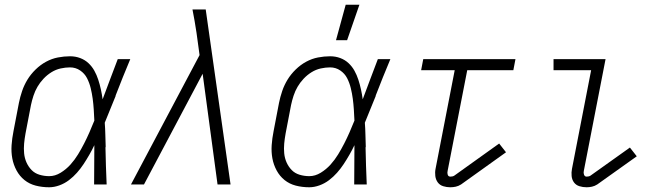

<svg xmlns="http://www.w3.org/2000/svg" viewBox="-20 -780 2790 812"><path d="M188 12Q158 12 131 5Q104 -2 83.5 -18.5Q63 -35 50 -59Q37 -83 32 -110Q27 -137 29 -166Q31 -195 37 -225L60 -345Q65 -370 73.5 -395Q82 -420 96 -443Q110 -466 130.5 -486Q151 -506 175 -519Q199 -532 225 -537Q251 -542 276 -542Q299 -542 319 -534.5Q339 -527 354 -513Q369 -499 379 -481Q389 -463 395.5 -443Q402 -423 406.5 -402.5Q411 -382 414 -360Q430 -403 446 -445.5Q462 -488 478 -530H531Q515 -492 499.5 -453.5Q484 -415 469 -376V-374Q457 -346 446 -317.5Q435 -289 423 -261Q425 -235 425.5 -209.5Q426 -184 427 -158L426 -157Q427 -117 428 -78Q429 -39 431 0H378Q378 -41 378.5 -82.5Q379 -124 379 -166Q369 -145 357.5 -125Q346 -105 333.5 -86Q321 -67 305.5 -49.5Q290 -32 271.5 -18Q253 -4 231 4Q209 12 188 12ZM188 -35Q213 -35 236.5 -49.5Q260 -64 278 -84Q296 -104 310 -127Q324 -150 336 -173.5Q348 -197 358.5 -221Q369 -245 379 -270Q378 -293 376.5 -316.5Q375 -340 372 -362.5Q369 -385 363.5 -407.5Q358 -430 348 -449.5Q338 -469 319 -482Q300 -495 276 -495Q257 -495 236.5 -490.5Q216 -486 197.5 -474.5Q179 -463 164 -447Q149 -431 138.5 -413Q128 -395 121.5 -375Q115 -355 111 -336L88 -216Q84 -194 82 -173Q80 -152 82 -131.5Q84 -111 92 -93Q100 -75 113.5 -61Q127 -47 147 -41Q167 -35 188 -35Z M534 0 824 -547 811 -642Q807 -667 803 -691.5Q799 -716 794 -740H850L955 0H900L837 -468L589 0Z M1288 12Q1258 12 1231 5Q1204 -2 1183.5 -18.5Q1163 -35 1150 -59Q1137 -83 1132 -110Q1127 -137 1129 -166Q1131 -195 1137 -225L1160 -345Q1165 -370 1173.5 -395Q1182 -420 1196 -443Q1210 -466 1230.5 -486Q1251 -506 1275 -519Q1299 -532 1325 -537Q1351 -542 1376 -542Q1399 -542 1419 -534.5Q1439 -527 1454 -513Q1469 -499 1479 -481Q1489 -463 1495.5 -443Q1502 -423 1506.5 -402.5Q1511 -382 1514 -360Q1530 -403 1546 -445.5Q1562 -488 1578 -530H1631Q1615 -492 1599.5 -453.5Q1584 -415 1569 -376V-374Q1557 -346 1546 -317.5Q1535 -289 1523 -261Q1525 -235 1525.5 -209.5Q1526 -184 1527 -158L1526 -157Q1527 -117 1528 -78Q1529 -39 1531 0H1478Q1478 -41 1478.5 -82.5Q1479 -124 1479 -166Q1469 -145 1457.5 -125Q1446 -105 1433.5 -86Q1421 -67 1405.5 -49.5Q1390 -32 1371.5 -18Q1353 -4 1331 4Q1309 12 1288 12ZM1288 -35Q1313 -35 1336.5 -49.5Q1360 -64 1378 -84Q1396 -104 1410 -127Q1424 -150 1436 -173.5Q1448 -197 1458.5 -221Q1469 -245 1479 -270Q1478 -293 1476.5 -316.5Q1475 -340 1472 -362.5Q1469 -385 1463.5 -407.5Q1458 -430 1448 -449.5Q1438 -469 1419 -482Q1400 -495 1376 -495Q1357 -495 1336.5 -490.5Q1316 -486 1297.5 -474.5Q1279 -463 1264 -447Q1249 -431 1238.5 -413Q1228 -395 1221.5 -375Q1215 -355 1211 -336L1188 -216Q1184 -194 1182 -173Q1180 -152 1182 -131.5Q1184 -111 1192 -93Q1200 -75 1213.5 -61Q1227 -47 1247 -41Q1267 -35 1288 -35Z M1401 -610 1442 -760H1500L1448 -610Z M1884 12Q1869 12 1854.5 7.5Q1840 3 1831.5 -8.5Q1823 -20 1821 -35.5Q1819 -51 1822 -66L1903 -483H1761L1770 -530H2160L2151 -483H1956L1873 -57Q1871 -49 1873.5 -41Q1876 -33 1885 -33Q1889 -33 1893.5 -34Q1898 -35 1901 -37L2091 -173L2120 -136L1930 0Q1919 7 1907.5 9.5Q1896 12 1884 12Z M2461 12Q2445 12 2430.5 7.5Q2416 3 2407.5 -8.5Q2399 -20 2397.5 -35.5Q2396 -51 2399 -66L2480 -483H2321V-530H2541L2449 -57Q2447 -49 2450 -41Q2453 -33 2461 -33Q2465 -33 2469.5 -34Q2474 -35 2477 -37L2644 -156L2673 -119L2506 0Q2495 7 2483.5 9.5Q2472 12 2461 12Z"/></svg>

Font: Lode Dark
Style: Italic
Weight: 400
Italic angle: -11°
Monospace: yes
Designer: Belleve Invis
Foundry: Belleve Invis
Version: Version 29.2.0; ttfautohint (v1.8.3)